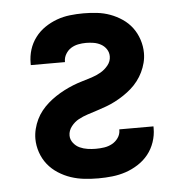

<svg xmlns="http://www.w3.org/2000/svg" viewBox="-44 -570 588 621"><g transform="rotate(-5 250.0 -260.0)"><path d="M251 8Q228 8 205.5 5.5Q183 3 162 -4Q141 -11 121.5 -23.5Q102 -36 88 -53.5Q74 -71 66.5 -93Q59 -115 59 -137Q59 -153 63 -169Q67 -185 74 -199.5Q81 -214 91 -226.5Q101 -239 113 -249.5Q125 -260 138.5 -269Q152 -278 166.5 -285.5Q181 -293 196 -299Q211 -305 226.5 -309.5Q242 -314 257.5 -319Q273 -324 287 -332Q301 -340 311.5 -353Q322 -366 322 -382Q322 -395 315 -405.5Q308 -416 297 -422Q286 -428 273.5 -430Q261 -432 249 -432Q236 -432 223.5 -429.5Q211 -427 200.5 -420.5Q190 -414 183 -402.5Q176 -391 176 -378V-376H65V-383Q65 -405 71.5 -426Q78 -447 91.5 -465Q105 -483 123.5 -495.5Q142 -508 162.5 -515.5Q183 -523 205 -525.5Q227 -528 249 -528Q271 -528 293 -525.5Q315 -523 335.5 -515.5Q356 -508 374.5 -495.5Q393 -483 406 -465.5Q419 -448 426 -426.5Q433 -405 433 -383Q433 -367 429 -351.5Q425 -336 418 -321.5Q411 -307 401 -294Q391 -281 379 -270.5Q367 -260 353.5 -251Q340 -242 325.5 -234.5Q311 -227 296 -221.5Q281 -216 265.5 -211Q250 -206 234.5 -201Q219 -196 205 -188.5Q191 -181 180.5 -167.5Q170 -154 170 -138Q170 -125 178.5 -114Q187 -103 199 -97.5Q211 -92 224.5 -90Q238 -88 251 -88Q265 -88 278.5 -90Q292 -92 304 -98.5Q316 -105 324 -116.5Q332 -128 332 -142V-144H443V-137Q443 -115 435.5 -93Q428 -71 414 -53.5Q400 -36 380.5 -23.5Q361 -11 340 -4Q319 3 296.5 5.5Q274 8 251 8Z"/></g></svg>

Font: Iosevka Fixed
Style: Bold
Weight: 700
Monospace: yes
Designer: Belleve Invis
Foundry: Belleve Invis
Version: Version 32.3.0